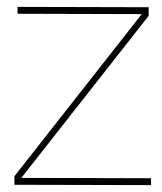

<svg xmlns="http://www.w3.org/2000/svg" viewBox="-20 -537 471 558"><path d="M31 -517V-497L392 -496L22 -25V0L419 1V-19L42 -20L412 -491V-516Z"/></svg>

Font: Argentum Sans Thin
Style: Regular
Weight: 250
Designer: Julieta Ulanovsky
Foundry: Julieta Ulanovsky
Version: Version 5.001;February 15, 2019;FontCreator 11.5.0.2425 64-b